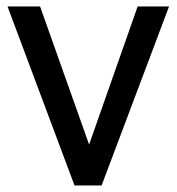

<svg xmlns="http://www.w3.org/2000/svg" viewBox="-20 -565 538 585"><path d="M399.4 -545.4 251.5 -124.5 102.1 -545.4H2.9L207 0H289.6L495.1 -545.4Z"/></svg>

Font: SG Kara Light
Style: Regular
Weight: 400
Designer: Damoon Khanjanzadeh
Version: Version 1.000